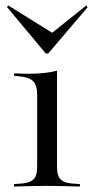

<svg xmlns="http://www.w3.org/2000/svg" viewBox="-20 -683 341 703"><path d="M116.1 -206.5V-335.5Q116.1 -371 101.2 -385.9Q86.3 -400.8 46 -404L31.5 -405.6V-414.5Q50.8 -413.7 61.7 -413.3Q72.6 -412.9 84.7 -412.9Q114.5 -412.9 141.1 -415.7Q167.7 -418.5 188.7 -424.2V-414.5V-206.5ZM152.4 -2.4Q121 -2.4 92.3 -1.6Q63.7 -0.8 31.5 0V-8.9L52.4 -10.5Q87.1 -12.1 101.6 -25.4Q116.1 -38.7 116.1 -71V-206.5H188.7V-71Q188.7 -38.7 202.8 -25.4Q216.9 -12.1 251.6 -10.5L272.6 -8.9V0Q240.3 -0.8 211.7 -1.6Q183.1 -2.4 152.4 -2.4ZM296 -662.9 300.8 -656.5 156.5 -487.1H147.6L5.6 -657.3L10.5 -662.9L187.9 -552.4L159.7 -554Z"/></svg>

Font: Playfair 144pt SemiExpanded Light
Style: Regular
Weight: 300
Width: 6
Designer: Claus Eggers Sørensen
Foundry: Claus Eggers Sørensen
Version: Version 2.203